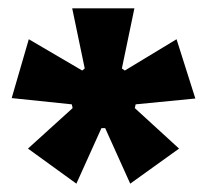

<svg xmlns="http://www.w3.org/2000/svg" viewBox="-20 -740 496 460"><path d="M163 -300 47 -384 154 -481 152 -490 8 -505 49 -646 177 -571 183 -576 153 -720H302L272 -576L279 -571L403 -646L448 -504L305 -490L303 -481L409 -384L292 -300L232 -433H223Z"/></svg>

Font: Bricolage Grotesque 12pt ExtraBold
Style: Regular
Weight: 800
Designer: Mathieu Triay
Foundry: Atelier Triay
Version: Version 1.001; ttfautohint (v1.8.4.7-5d5b);gftools[0.9.33.de